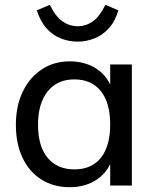

<svg xmlns="http://www.w3.org/2000/svg" viewBox="-20 -771 644 798"><path d="M269 7Q203 7 152.5 -24.5Q102 -56 74 -114.5Q46 -173 46 -252Q46 -331 74.5 -390Q103 -449 153.5 -482.5Q204 -516 269 -516Q337 -516 385 -482.5Q433 -449 450 -387L438 -380V-503H528V0H438V-126L450 -121Q433 -60 385 -26.5Q337 7 269 7ZM289 -67Q361 -67 399.5 -115.5Q438 -164 438 -254Q438 -344 399 -392.5Q360 -441 289 -441Q218 -441 178 -391Q138 -341 138 -252Q138 -163 178 -115Q218 -67 289 -67ZM303 -598Q267 -598 233.5 -611Q200 -624 174 -652.5Q148 -681 133 -728L187 -751Q211 -702 240 -682Q269 -662 303 -662Q337 -662 365.5 -682Q394 -702 418 -751L472 -728Q458 -681 431.5 -652.5Q405 -624 371.5 -611Q338 -598 303 -598Z"/></svg>

Font: Muli Medium
Style: Regular
Weight: 500
Designer: Vernon Adams
Foundry: Vernon Adams
Version: Version 2.100; ttfautohint (v1.8.1.43-b0c9)